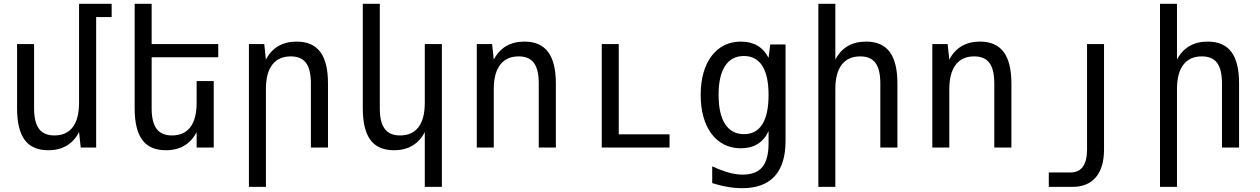

<svg xmlns="http://www.w3.org/2000/svg" viewBox="-20 -780 6663 1015"><path d="M397.9 -82 406.7 0H488.3V-689.9H570.3V-759.8H397.9V-236.8Q397.9 -151.9 364.7 -107.9Q331.5 -64 267.1 -64Q212.4 -64 186.3 -98.9Q160.2 -133.8 160.2 -207V-546.9H70.3V-207Q70.3 -94.7 110.6 -40.3Q150.9 14.2 235.4 14.2Q292 14.2 333 -10.3Q374 -34.7 397.9 -82Z M1019.5 -82V0H1109.9V-351.6H1019.5V-236.8Q1019.5 -151.9 986.3 -107.9Q953.1 -64 888.7 -64Q834 -64 807.9 -98.9Q781.7 -133.8 781.7 -207V-477.1H1133.8V-546.9H781.7V-759.8H691.9V-207Q691.9 -94.7 732.2 -40.3Q772.5 14.2 856.9 14.2Q913.6 14.2 954.6 -10.3Q995.6 -34.7 1019.5 -82Z M1385.7 208V-309.1Q1385.7 -394 1419.4 -438Q1453.1 -481.9 1517.1 -481.9Q1572.3 -481.9 1597.9 -447.3Q1623.5 -412.6 1623.5 -338.9V0H1713.9V-338.9Q1713.9 -451.2 1673.1 -505.6Q1632.3 -560.1 1547.9 -560.1Q1491.7 -560.1 1450.7 -535.9Q1409.7 -511.7 1385.7 -464.8L1377 -546.9H1295.9V208Z M2315.9 208V-546.9H2225.6V-236.8Q2225.6 -151.9 2192.4 -107.9Q2159.2 -64 2094.7 -64Q2040 -64 2013.9 -98.9Q1987.8 -133.8 1987.8 -207V-759.8H1897.9V-207Q1897.9 -94.7 1938.2 -40.3Q1978.5 14.2 2063 14.2Q2119.6 14.2 2160.6 -10.3Q2201.7 -34.7 2225.6 -82V208Z M2590.3 0V-309.1Q2590.3 -393.1 2624 -437.5Q2657.7 -481.9 2721.7 -481.9Q2776.9 -481.9 2802.5 -447.3Q2828.1 -412.6 2828.1 -338.9V0H2918.5V-338.9Q2918.5 -450.7 2877.4 -505.4Q2836.4 -560.1 2752.4 -560.1Q2696.3 -560.1 2655.3 -535.9Q2614.3 -511.7 2590.3 -464.8L2581.5 -546.9H2500.5V0Z M3519.5 0V-69.8H3251V-546.9H3161.1V0Z M4132.8 -35.2V-544.9H4051.8L4043 -474.1Q3999 -560.1 3896.5 -560.1Q3847.7 -560.1 3808.3 -540.3Q3769 -520.5 3741.2 -483.4Q3713.4 -446.8 3698.7 -394.5Q3684.1 -342.3 3684.1 -278.3Q3684.1 -214.4 3698.7 -162.1Q3713.4 -109.9 3741.2 -72.8Q3769 -35.6 3808.3 -15.9Q3847.7 3.9 3896 3.9Q4001 3.9 4043 -86.9V-22Q4043 63 4010 103Q3977.1 143.1 3906.7 143.1Q3870.6 143.1 3832.5 132.3Q3792.5 121.1 3745.1 99.1V188Q3828.6 214.8 3903.8 214.8Q4017.1 214.8 4075 151.9Q4132.8 88.9 4132.8 -35.2ZM3778.8 -278.3Q3778.8 -379.4 3813.2 -431.6Q3847.7 -483.9 3912.6 -483.9Q3977.1 -483.9 4010 -431.6Q4043 -379.4 4043 -277.8Q4043 -176.3 4010.3 -123.5Q3977.5 -70.8 3913.1 -70.8Q3848.1 -70.8 3813.5 -123.8Q3778.8 -176.8 3778.8 -278.3Z M4396 208V-309.1Q4396 -394 4429.7 -438Q4463.4 -481.9 4527.3 -481.9Q4582.5 -481.9 4608.2 -447.3Q4633.8 -412.6 4633.8 -338.9V0H4724.1V-338.9Q4724.1 -451.2 4683.3 -505.6Q4642.6 -560.1 4558.1 -560.1Q4502 -560.1 4460.9 -535.9Q4419.9 -511.7 4396 -464.8V-759.8H4306.2V208Z M4998.5 0V-309.1Q4998.5 -393.1 5032.2 -437.5Q5065.9 -481.9 5129.9 -481.9Q5185.1 -481.9 5210.7 -447.3Q5236.3 -412.6 5236.3 -338.9V0H5326.7V-338.9Q5326.7 -450.7 5285.6 -505.4Q5244.6 -560.1 5160.6 -560.1Q5104.5 -560.1 5063.5 -535.9Q5022.5 -511.7 4998.5 -464.8L4989.7 -546.9H4908.7V0Z M5648.4 208Q5730 208 5773.2 157Q5816.4 106 5816.4 9.8V-546.9H5726.6V9.8Q5726.6 131.8 5638.7 131.8H5524.4V208Z M6202.1 208V-309.1Q6202.1 -394 6235.8 -438Q6269.5 -481.9 6333.5 -481.9Q6388.7 -481.9 6414.3 -447.3Q6439.9 -412.6 6439.9 -338.9V0H6530.3V-338.9Q6530.3 -451.2 6489.5 -505.6Q6448.7 -560.1 6364.3 -560.1Q6308.1 -560.1 6267.1 -535.9Q6226.1 -511.7 6202.1 -464.8V-759.8H6112.3V208Z"/></svg>

Font: Hack Dev
Style: Regular
Weight: 400
Designer: Christopher Simpkins
Foundry: Christopher Simpkins
Version: Version 2.0315